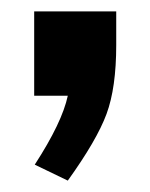

<svg xmlns="http://www.w3.org/2000/svg" viewBox="-20 -168 264 337"><path d="M40 0V-148H184V-89Q184 -14 167 32Q150 78 99 149L41 121Q89 47 99 0Z"/></svg>

Font: Jockey One
Style: Regular
Weight: 400
Designer: TypeTogether
Foundry: TypeTogether
Version: Version 1.002